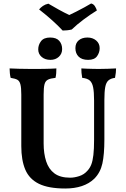

<svg xmlns="http://www.w3.org/2000/svg" viewBox="-20 -1071 722 1100"><path d="M578 -272Q578 -186 566.5 -134Q555 -82 520 -47Q491 -19 449 -5Q407 9 354 9Q258 9 203 -18Q148 -45 125 -99Q102 -153 102 -234V-529Q102 -568 97 -587.5Q92 -607 79.5 -614Q67 -621 41 -625Q38 -637 36.5 -651Q35 -665 35 -679Q55 -678 89 -677Q123 -676 157 -676Q174 -676 194.5 -676Q215 -676 235.5 -676.5Q256 -677 274 -677.5Q292 -678 303 -679Q303 -664 302 -651Q301 -638 298 -625Q269 -622 254.5 -614.5Q240 -607 235 -588Q230 -569 230 -529V-249Q230 -191 244.5 -146.5Q259 -102 292 -77.5Q325 -53 382 -53Q406 -53 434 -62Q462 -71 481 -93Q495 -108 503 -128.5Q511 -149 515 -183Q519 -217 519 -269V-495Q519 -544 513.5 -571Q508 -598 494 -610Q480 -622 451 -625Q448 -641 447 -653.5Q446 -666 446 -679Q459 -678 476.5 -677.5Q494 -677 512.5 -676.5Q531 -676 546 -676Q571 -676 598.5 -677Q626 -678 645 -679Q645 -667 643.5 -654.5Q642 -642 639 -625Q615 -622 601.5 -610.5Q588 -599 583 -572.5Q578 -546 578 -498ZM485 -728Q449 -728 430.5 -746.5Q412 -765 412 -795Q412 -824 431 -840Q450 -856 481 -856Q511 -856 531 -839Q551 -822 551 -795Q551 -770 536 -749Q521 -728 485 -728ZM269 -728Q238 -728 218.5 -745Q199 -762 199 -788Q199 -814 215 -835Q231 -856 267 -856Q303 -856 319.5 -837Q336 -818 336 -790Q336 -763 317 -745.5Q298 -728 269 -728ZM339 -896Q313 -924 279 -954.5Q245 -985 204 -1017Q213 -1028 226 -1037Q239 -1046 257 -1050Q284 -1034 316.5 -1016Q349 -998 377 -985Q392 -992 416 -1004Q440 -1016 463.5 -1029Q487 -1042 502 -1051Q516 -1048 524 -1035Q532 -1022 535 -1011Q499 -989 460 -960Q421 -931 391 -902Q379 -899 365.5 -897.5Q352 -896 339 -896Z"/></svg>

Font: Vollkorn SemiBold
Style: Regular
Weight: 600
Designer: Friedrich Althausen
Foundry: Friedrich Althausen
Version: Version 5.000